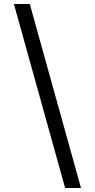

<svg xmlns="http://www.w3.org/2000/svg" viewBox="-20 -812 478 967"><path d="M50 -792 308 135H388L130 -792Z"/></svg>

Font: Noto Sans Bengali UI SemiCondensed
Style: Regular
Weight: 400
Width: 4
Designer: Jelle Bosma - Monotype Design Team
Foundry: Monotype Imaging Inc.
Version: Version 2.003